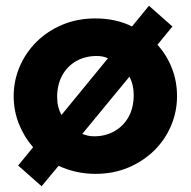

<svg xmlns="http://www.w3.org/2000/svg" viewBox="-20 -589 663 667"><path d="M124.5 58 43 -14 95 -77.5Q63.5 -113.5 45.5 -159Q27.5 -204.5 27.5 -255Q27.5 -308.5 48.2 -357.2Q69 -406 107 -443.8Q145 -481.5 197 -503.2Q249 -525 311.5 -525Q347 -525 379 -518Q411 -511 438.5 -497L497.5 -569L579 -497L527 -433.5Q559.5 -397.5 577.2 -352Q595 -306.5 595 -255Q595 -201.5 574.5 -152.8Q554 -104 516 -66.5Q478 -29 426 -7Q374 15 311.5 15Q276 15 243.5 7.5Q211 0 183.5 -13ZM193.5 -189.5 355 -386.5Q347 -390.5 337 -392.5Q327 -394.5 316 -394.5Q276.5 -394.5 245.2 -377Q214 -359.5 196.2 -327.2Q178.5 -295 178.5 -251.5Q178.5 -233.5 182.5 -217.8Q186.5 -202 193.5 -189.5ZM307 -115.5Q346 -115.5 377.2 -133Q408.5 -150.5 426.5 -182.5Q444.5 -214.5 444.5 -259Q444.5 -277 440.8 -293Q437 -309 429.5 -322.5L266 -124Q275 -120 285.2 -117.8Q295.5 -115.5 307 -115.5Z"/></svg>

Font: Geologica Roman
Style: Bold
Weight: 700
Designer: Sindre Bremnes, Frode Helland
Foundry: Monokrom Skriftforlag AS
Version: Version 1.010;gftools[0.9.28]